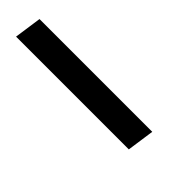

<svg xmlns="http://www.w3.org/2000/svg" viewBox="39 -191 602 602"><g transform="rotate(45 340.0 109.5)"><path d="M31.5 155.5 44.5 64.5H544.5L531.5 155.5Z"/></g></svg>

Font: Chivo Medium
Style: Italic
Weight: 500
Italic angle: -8.05°
Designer: Hector Gatti
Foundry: Omnibus-Type
Version: Version 2.002